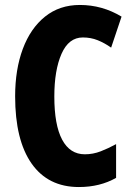

<svg xmlns="http://www.w3.org/2000/svg" viewBox="-20 -744 534 774"><path d="M314 -593Q257 -593 228 -527Q199 -461 199 -355Q199 -240 230.5 -181Q262 -122 322 -122Q355 -122 386 -134Q417 -146 448 -163V-27Q383 10 298 10Q174 10 107.5 -84.5Q41 -179 41 -356Q41 -464 72 -547Q103 -630 161.5 -677Q220 -724 302 -724Q392 -724 470 -677L428 -552Q401 -571 373.5 -582Q346 -593 314 -593Z"/></svg>

Font: Noto Sans Arabic ExtCond ExtBd
Style: Regular
Weight: 800
Width: 2
Designer: Monotype Design Team, Nadine Chahine, Nizar Qandah and Khaled Hosny
Foundry: Monotype Imaging Inc.
Version: Version 2.012; ttfautohint (v1.8.4.7-5d5b)